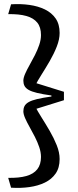

<svg xmlns="http://www.w3.org/2000/svg" viewBox="-20 -770 382 937"><path d="M94 -227Q94 -241 99.5 -252Q105 -263 119.5 -271.5Q134 -280 161 -286.5Q188 -293 231 -299V-304Q188 -310 161 -316.5Q134 -323 119.5 -331.5Q105 -340 99.5 -351Q94 -362 94 -376Q94 -390 102.5 -409.5Q111 -429 124 -452Q137 -475 150 -500.5Q163 -526 171.5 -551Q180 -576 180 -599Q180 -637 162 -659.5Q144 -682 108.5 -692Q73 -702 20 -701L34 -749Q81 -752 123.5 -746Q166 -740 199 -724Q232 -708 251.5 -680Q271 -652 271 -609Q271 -578 257 -542.5Q243 -507 223 -472.5Q203 -438 183 -406.5Q163 -375 151 -351L138 -370L292 -322V-281L138 -233L151 -252Q163 -228 183 -196.5Q203 -165 223 -130.5Q243 -96 257 -61Q271 -26 271 6Q271 49 251.5 77Q232 105 199 121Q166 137 123.5 143Q81 149 34 146L20 98Q73 99 108.5 89Q144 79 162 56Q180 33 180 -4Q180 -27 171.5 -52Q163 -77 150 -102.5Q137 -128 124 -151Q111 -174 102.5 -193.5Q94 -213 94 -227Z"/></svg>

Font: Roboto Serif SemiCondensed
Style: Bold
Weight: 700
Width: 4
Designer: Greg Gazdowicz
Foundry: Commercial Type
Version: Version 1.007